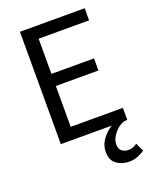

<svg xmlns="http://www.w3.org/2000/svg" viewBox="-159 -745 846 1054"><g transform="rotate(-20 263.5 -218.5)"><path d="M412.3 219.2Q368.6 219.2 337.6 196.3Q306.7 173.4 306.7 127.3Q306.7 84.8 331.3 51.8Q355.9 18.8 386.7 0H89.7V-656.3H468V-585.6H173.2V-380H421.9V-309.3H173.2V-70.7H478V0H471.6Q451.7 0 429.3 15.9Q406.8 31.8 390.9 56.4Q374.9 81 374.9 106.9Q374.9 133.1 391.2 145.2Q407.4 157.3 428.3 157.3Q443.5 157.3 455.9 152.3Q468.4 147.3 479.2 139.5L502 187.5Q486.3 199.7 462.1 209.4Q437.9 219.2 412.3 219.2Z"/></g></svg>

Font: Source Sans 3
Style: Regular
Weight: 200
Designer: Paul D. Hunt
Foundry: Adobe
Version: Version 3.046;hotconv 1.0.118;makeotfexe 2.5.65603